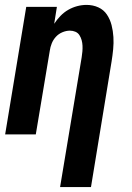

<svg xmlns="http://www.w3.org/2000/svg" viewBox="-20 -548 540 783"><path d="M225 215 313 -314Q315 -326 316 -338Q317 -350 316.5 -361.5Q316 -373 313 -384Q310 -395 304 -404.5Q298 -414 287.5 -418.5Q277 -423 265 -423Q250 -423 234.5 -416.5Q219 -410 208 -398Q197 -386 191 -371Q185 -356 183 -341L126 0H1L87 -520H212L201 -451Q212 -468 226.5 -483Q241 -498 258.5 -508Q276 -518 295 -523Q314 -528 333 -528Q359 -528 381 -518Q403 -508 416 -488.5Q429 -469 435 -445.5Q441 -422 442.5 -397Q444 -372 441.5 -347Q439 -322 435 -297L351 215Z"/></svg>

Font: Iosevka SS04 Extrabold
Style: Italic
Weight: 800
Italic angle: -9°
Monospace: yes
Designer: Belleve Invis
Foundry: Belleve Invis
Version: Version 19.0.0; ttfautohint (v1.8.4)